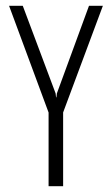

<svg xmlns="http://www.w3.org/2000/svg" viewBox="-20 -640 385 660"><path d="M147 0V-253.2L11.2 -620H58.3L171.2 -318.9L172.7 -305.5H173.9L175.5 -318.9L285.9 -620H333.6L197 -253.5V0Z"/></svg>

Font: Smooch Sans Thin
Style: Regular
Weight: 100
Designer: Robert E. Leuschke
Foundry: Robert E. Leuschke
Version: Version 1.010